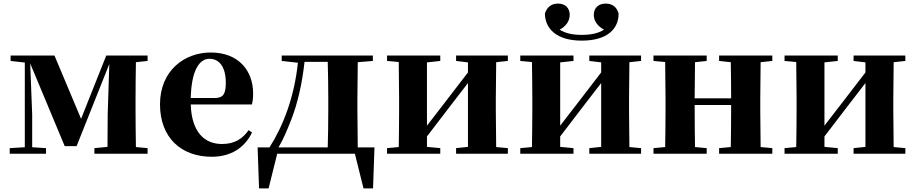

<svg xmlns="http://www.w3.org/2000/svg" viewBox="-20 -855 5091 1068"><path d="M118 0H236V-31L159 -36V-218L148 -502L340 -42H406L588 -499L579 -216L578 -38L505 -31V0H801V-31L736 -37C735 -95 734 -182 734 -238V-308C734 -364 735 -451 736 -509L801 -516V-546H571L431 -194L283 -546H39V-516L118 -507V-36L34 -31V0Z M1158 17C1262 17 1340 -31 1382 -118L1363 -131C1330 -84 1286 -54 1215 -54C1118 -54 1046 -119 1041 -274H1381C1386 -293 1388 -310 1388 -335C1388 -462 1307 -563 1152 -563C1005 -563 870 -461 870 -275C870 -88 989 17 1158 17ZM1041 -310C1045 -466 1090 -528 1145 -528C1199 -528 1236 -484 1236 -395C1236 -333 1222 -310 1176 -310Z M1547 -516 1637 -506C1617 -314 1555 -154 1479 -35H1413L1421 193H1474L1522 0H1802H1954L2002 193H2055L2063 -35H1970L1968 -238V-308L1970 -509L2054 -516V-546H1547ZM1803 -35H1529C1556 -80 1578 -133 1600 -189C1637 -284 1661 -394 1674 -511H1803C1805 -453 1806 -365 1806 -308V-238C1806 -181 1805 -93 1803 -35Z M2517 -516 2583 -508V-452L2450 -279L2355 -156V-508L2429 -516V-546H2133V-516L2198 -510C2199 -451 2200 -364 2200 -308V-238C2200 -182 2199 -95 2198 -37L2133 -31V0H2429V-31L2355 -38V-96L2482 -262L2583 -393V-38L2517 -31V0H2805V-31L2740 -37L2738 -238V-308L2740 -509L2805 -516V-546H2517Z M3216 -629C3357 -629 3421 -693 3421 -780C3410 -819 3383 -835 3349 -835C3309 -835 3283 -811 3283 -772C3283 -737 3306 -708 3340 -690C3308 -670 3269 -661 3216 -661C3163 -661 3125 -670 3093 -690C3127 -708 3149 -737 3149 -772C3149 -811 3124 -835 3084 -835C3050 -835 3024 -819 3011 -780C3012 -695 3076 -629 3216 -629ZM3258 -516 3324 -508V-452L3191 -279L3096 -156V-508L3170 -516V-546H2874V-516L2939 -510C2940 -451 2941 -364 2941 -308V-238C2941 -182 2940 -95 2939 -37L2874 -31V0H3170V-31L3096 -38V-96L3223 -262L3324 -393V-38L3258 -31V0H3546V-31L3481 -37L3479 -238V-308L3481 -509L3546 -516V-546H3258Z M3980 -516 4045 -509C4046 -454 4047 -371 4047 -308H3844L3846 -509L3911 -516V-546H3615V-516L3680 -510C3681 -451 3682 -364 3682 -308V-238C3682 -182 3681 -95 3680 -37L3615 -31V0H3911V-31L3846 -37C3845 -95 3844 -186 3844 -271H4047C4047 -186 4046 -95 4045 -37L3980 -31V0H4276V-31L4211 -37L4209 -238V-308L4211 -509L4276 -516V-546H3980Z M4728 -516 4794 -508V-452L4661 -279L4566 -156V-508L4640 -516V-546H4344V-516L4409 -510C4410 -451 4411 -364 4411 -308V-238C4411 -182 4410 -95 4409 -37L4344 -31V0H4640V-31L4566 -38V-96L4693 -262L4794 -393V-38L4728 -31V0H5016V-31L4951 -37L4949 -238V-308L4951 -509L5016 -516V-546H4728Z"/></svg>

Font: GenKiMin2 TW H
Style: Regular
Weight: 900
Version: Version 2.100;PS 2.1;hotconv 16.6.51;makeotf.lib2.5.65220 DE